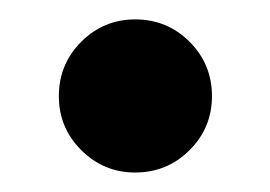

<svg xmlns="http://www.w3.org/2000/svg" viewBox="-20 -170 280 199"><path d="M120.1 8.8Q87.4 8.8 64.2 -14.4Q41 -37.6 41 -70.3Q41 -103.5 64.2 -126.7Q87.4 -149.9 120.1 -149.9Q153.3 -149.9 176.5 -126.7Q199.7 -103.5 199.7 -70.3Q199.7 -37.6 176.5 -14.4Q153.3 8.8 120.1 8.8Z"/></svg>

Font: Inter Cardless Display
Style: Bold
Weight: 700
Designer: Rasmus Andersson
Foundry: rsms
Version: Version 4.001;git-9221beed3